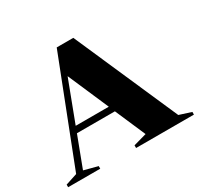

<svg xmlns="http://www.w3.org/2000/svg" viewBox="-164 -903 1126 1088"><g transform="rotate(-30 399.5 -359.0)"><path d="M732.5 -42.5 810.5 -17.5V0H432V-17.5L518 -41.5L432 -240H183.5L108 -40.5L197.5 -17V0H-12.5V-17L64 -42L327.5 -718.5H436ZM198.5 -280H415L299.5 -546.5Z"/></g></svg>

Font: Newsreader 72pt
Style: Bold
Weight: 700
Designer: Hugues Gentile
Foundry: Production Type
Version: Version 1.003; ttfautohint (v1.8.3)